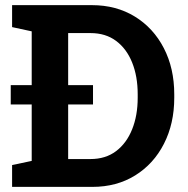

<svg xmlns="http://www.w3.org/2000/svg" viewBox="-20 -731 736 751"><path d="M27.3 0V-85.4L104 -101.6V-608.4L27.3 -625V-710.9H104H339.4Q434.6 -710.9 507.3 -666.3Q580.1 -621.6 620.8 -542.7Q661.6 -463.9 661.6 -361.8V-348.6Q661.6 -247.6 621.3 -168.7Q581.1 -89.8 508.8 -44.9Q436.5 0 341.3 0ZM246.6 -108.9H334Q393.1 -108.9 434.1 -139.9Q475.1 -170.9 496.8 -225.1Q518.6 -279.3 518.6 -348.6V-362.3Q518.6 -432.6 496.8 -486.6Q475.1 -540.5 434.1 -571Q393.1 -601.6 334 -601.6H246.6ZM22 -322.3V-397.9H343.8V-322.3Z"/></svg>

Font: Robotiche
Style: Bold
Weight: 700
Designer: Google
Version: Version 2.001